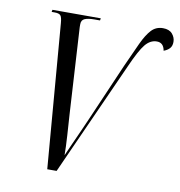

<svg xmlns="http://www.w3.org/2000/svg" viewBox="-81 -794 816 868"><g transform="rotate(10 327.5 -359.5)"><path d="M139 -661Q137 -688 130 -696Q123 -704 104 -704H89L91 -714H313L311 -704H285Q257 -704 241.5 -697.5Q226 -691 226 -672Q226 -666 226 -658Q226 -650 227 -641L249 -266Q252 -221 255.5 -167Q259 -113 259 -76Q267 -95 282.5 -129Q298 -163 314 -199Q330 -235 340 -258L454 -521Q483 -586 503.5 -630Q524 -674 545 -696.5Q566 -719 598 -719Q627 -719 641 -702.5Q655 -686 655 -666Q655 -647 645 -636Q635 -625 618 -619Q612 -655 581 -655Q551 -655 528 -627Q505 -599 471 -522L236 0H193Z"/></g></svg>

Font: Noto Serif Display ExtraCondensed
Style: Italic
Weight: 400
Width: 2
Italic angle: -12°
Designer: Monotype Design Team
Foundry: Monotype Imaging Inc.
Version: Version 2.009